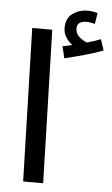

<svg xmlns="http://www.w3.org/2000/svg" viewBox="-56 -851 517 888"><g transform="rotate(5 202.0 -406.5)"><path d="M86 0 66 -711H159L179 0ZM226 -584 213 -639Q228 -642 238.5 -644Q249 -646 258 -649Q240 -661 227.5 -681Q215 -701 215 -725Q215 -770 245.5 -791.5Q276 -813 314 -813Q338 -813 361 -806L353 -755Q344 -757 334.5 -759Q325 -761 315 -761Q270 -761 270 -727Q270 -703 288 -687.5Q306 -672 323 -666Q361 -676 387 -687L404 -636Q368 -622 318 -608Q268 -594 226 -584Z"/></g></svg>

Font: Noto Sans Arabic UI Cn Md
Style: Regular
Weight: 500
Width: 3
Designer: Monotype Design Team, Nadine Chahine and Nizar Qandah
Foundry: Monotype Imaging Inc.
Version: Version 2.010; ttfautohint (v1.8.4.7-5d5b)